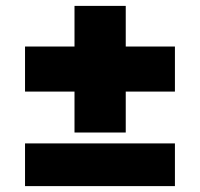

<svg xmlns="http://www.w3.org/2000/svg" viewBox="-20 -640 679 652"><path d="M65 -329V-482H233V-620H407V-482H574V-329H407V-190H233V-329ZM65 -8V-153H574V-8Z"/></svg>

Font: Jost* Heavy
Style: Regular
Weight: 800
Version: Version 3.7